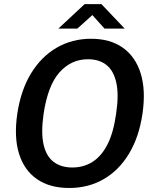

<svg xmlns="http://www.w3.org/2000/svg" viewBox="-20 -926 767 956"><path d="M324.5 10Q228 10 164.2 -34Q100.5 -78 74.8 -160.5Q49 -243 66 -359Q83.5 -476.5 134.2 -560Q185 -643.5 261.8 -688.2Q338.5 -733 433.5 -733Q528.5 -733 591.5 -688.5Q654.5 -644 680.5 -560.5Q706.5 -477 689.5 -360Q672.5 -244 622.5 -161Q572.5 -78 496.2 -34Q420 10 324.5 10ZM340 -92Q396 -92 440.2 -119.8Q484.5 -147.5 514.8 -206.2Q545 -265 558 -358.5Q572.5 -453.5 559.2 -513.8Q546 -574 510 -602.5Q474 -631 418 -631Q334.5 -631 276.2 -565.8Q218 -500.5 197 -358.5Q183.5 -265 197 -206.2Q210.5 -147.5 247.2 -119.8Q284 -92 340 -92ZM270.5 -783.5 401.5 -905.5H485L601 -783.5H500.5L440 -851L365 -783.5Z"/></svg>

Font: Public Sans Thin SemiBold
Style: Italic
Weight: 600
Italic angle: -8°
Version: Version 2.001